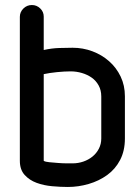

<svg xmlns="http://www.w3.org/2000/svg" viewBox="-20 -744 559 764"><path d="M477 -193Q477 -144 458 -107.5Q439 -71 406.5 -47.5Q374 -24 333 -12Q292 0 250 0Q221 0 187.5 -3Q154 -6 125.5 -16.5Q97 -27 78 -48Q59 -69 59 -104V-677Q59 -696 73 -710Q87 -724 107 -724Q126 -724 140 -710.5Q154 -697 154 -678V-545Q185 -552 215.5 -553Q246 -554 269 -554Q310 -554 347.5 -540Q385 -526 414 -500.5Q443 -475 460 -439.5Q477 -404 477 -361ZM383 -360Q383 -385 372.5 -404Q362 -423 345 -435Q328 -447 306 -453.5Q284 -460 261 -460Q237 -460 207 -457Q177 -454 154 -449V-104Q160 -100 176.5 -98.5Q193 -97 211.5 -95.5Q230 -94 247 -94H269Q291 -94 311.5 -101Q332 -108 348 -121Q364 -134 373.5 -152.5Q383 -171 383 -193Z"/></svg>

Font: VDS
Style: Regular
Weight: 400
Designer: artmaker
Foundry: artmaker
Version: Version 1.000 2009 initial release